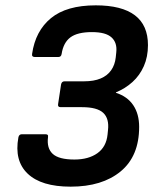

<svg xmlns="http://www.w3.org/2000/svg" viewBox="-20 -687 591 719"><path d="M244.5 12Q134.6 12 83.7 -36.6Q32.8 -85.1 48.9 -172.6Q51.3 -184.3 61.9 -184.3H149.8Q155.5 -184.3 158.2 -182.1Q160.8 -179.9 159.8 -173.2Q154.5 -132 177.4 -110.8Q200.4 -89.6 258.6 -89.6Q311.4 -89.6 344.8 -113.3Q378.1 -137 382.8 -183.5L384.4 -199.4Q389.4 -242.9 366.7 -264.3Q343.9 -285.7 287.2 -285.7H207Q195.3 -285.7 197.6 -297.4L208.7 -370.8Q211 -382.5 222 -382.5H295.1Q331.7 -382.5 356.9 -393.1Q382.2 -403.7 396.3 -424Q410.4 -444.2 413.4 -471.8L415.4 -491Q419.4 -527.3 397.6 -547Q375.9 -566.8 324.4 -566.8Q270.3 -566.8 243.8 -547.2Q217.4 -527.6 210.8 -485.2Q209.1 -473.5 198.4 -473.5H110.5Q98.2 -473.5 100.2 -485.2Q112.5 -571 170.8 -619Q229.1 -667 338.6 -667Q436 -667 485.1 -629.8Q534.1 -592.7 534.1 -518Q534.1 -474.1 518.6 -439.2Q503.2 -404.4 476 -379.8Q448.8 -355.3 414.5 -341.3L414.1 -339.6Q457.1 -325.7 479.1 -292.9Q501.1 -260.1 501.1 -211.8Q501.1 -102.4 431.9 -45.2Q362.7 12 244.5 12Z"/></svg>

Font: Sofia Sans Hairline
Style: Italic
Weight: 1
Italic angle: -9°
Designer: Botio Nikoltchev, Ani Petrova
Foundry: lettersoup
Version: Version 4.102